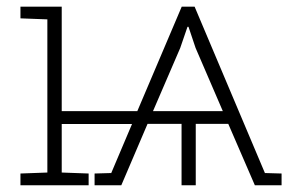

<svg xmlns="http://www.w3.org/2000/svg" viewBox="-20 -548 883 568"><path d="M40.5 0V-34.7L120.1 -37.6V-490.7L40.5 -493.7V-528.3H120.1H162.6V-219.2H386.2L517.6 -528.3H555.7L763.7 -36.1L813 -34.7V0H733.9L655.3 -181.6H559.1V0H517.1V-181.6H416.5L338.9 0H259.8V-34.7L309.1 -36.1L370.6 -181.2H162.6V-37.6L242.2 -34.7V0ZM432.6 -219.2H639.2L558.6 -406.2L537.6 -468.8H534.7L513.2 -406.2Z"/></svg>

Font: Roboto Slab ExtraLight
Style: Regular
Weight: 250
Designer: Google
Version: Version 2.000; ttfautohint (v1.8.1.43-b0c9)